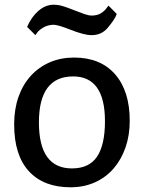

<svg xmlns="http://www.w3.org/2000/svg" viewBox="-20 -784 610 814"><path d="M40 -257Q40 -321 58.5 -373.5Q77 -426 111 -463Q145 -500 191.5 -520Q238 -540 294 -540Q406 -540 468 -469Q530 -398 530 -272Q530 -210 512 -158.5Q494 -107 461.5 -69.5Q429 -32 382.5 -11Q336 10 279 10Q165 10 102.5 -58Q40 -126 40 -257ZM290 -460Q145 -460 145 -265Q145 -70 285 -70Q358 -70 391.5 -120Q425 -170 425 -270Q425 -460 290 -460ZM130 -635 95 -670Q113 -712 143 -738Q173 -764 207 -764Q227 -764 246.5 -758Q266 -752 291 -742Q316 -732 336 -725Q356 -718 369 -718Q393 -718 409 -728.5Q425 -739 432 -750L440 -760L475 -725Q471 -713 461 -698Q451 -683 437 -666.5Q423 -650 406 -642.5Q389 -635 368 -635Q351 -635 327.5 -641.5Q304 -648 280 -657.5Q256 -667 237 -673Q218 -679 205 -679Q182 -678 164 -667.5Q146 -657 138 -646Z"/></svg>

Font: Bitter
Style: Regular
Weight: 400
Designer: Sol Matas
Foundry: Sol Matas
Version: Version 1.001